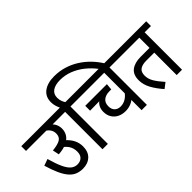

<svg xmlns="http://www.w3.org/2000/svg" viewBox="-80 -1443 2004 2004"><g transform="rotate(-45 922.0 -441.0)"><path d="M0 -622H514V-552H0ZM380 -563Q405 -542 418 -513.5Q431 -485 431 -451Q431 -404 407 -368.5Q383 -333 336 -311.5Q289 -290 217 -285L202 -357Q281 -365 316.5 -386.5Q352 -408 352 -458Q352 -494 331.5 -522Q311 -550 278 -563ZM364 -346Q411 -305 433 -260Q455 -215 455 -164Q455 -85 409 -42.5Q363 0 290 0Q244 0 206 -15.5Q168 -31 137 -67Q106 -103 79 -162Q52 -221 26 -308L99 -334Q126 -239 152.5 -181.5Q179 -124 210 -98Q241 -72 281 -72Q322 -72 348 -96Q374 -120 374 -169Q374 -218 351 -255Q328 -292 285 -319Z M573 -615Q561 -639 552 -667.5Q543 -696 543 -728Q543 -809 601.5 -852.5Q660 -896 758 -896Q836 -896 905.5 -874.5Q975 -853 1034.5 -815Q1094 -777 1143 -726Q1192 -675 1229 -615H1147Q1099 -679 1040 -726Q981 -773 914 -799Q847 -825 774 -825Q703 -825 662.5 -797Q622 -769 622 -715Q622 -684 631.5 -659.5Q641 -635 655 -615ZM656 -552V0H577V-552H497V-622H749V-552Z M1326 -552H1232V0H1154V-179L1173 -169Q1150 -142 1112 -126Q1074 -110 1030 -110Q980 -110 941.5 -129.5Q903 -149 881 -185Q859 -221 859 -269Q859 -307 872.5 -334.5Q886 -362 907 -378L770 -376V-448H1090L1083 -377H1054Q1003 -377 970 -351.5Q937 -326 937 -273Q937 -229 962 -205Q987 -181 1027 -181Q1072 -181 1108.5 -205.5Q1145 -230 1165 -265L1154 -212V-552H735V-622H1326Z M1751 -552V0H1672V-331H1552Q1496 -331 1463.5 -309Q1431 -287 1431 -232Q1431 -183 1459 -136.5Q1487 -90 1539 -32L1479 14Q1420 -53 1386.5 -115.5Q1353 -178 1353 -243Q1353 -325 1403.5 -363Q1454 -401 1540 -401H1672V-552H1312V-622H1844V-552Z"/></g></svg>

Font: Noto Sans Devanagari SemiCondensed
Style: Regular
Weight: 400
Width: 4
Designer: Jelle Bosma - Monotype Design Team
Foundry: Monotype Imaging Inc.
Version: Version 2.006